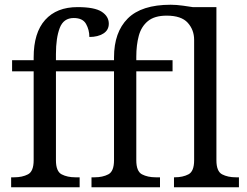

<svg xmlns="http://www.w3.org/2000/svg" viewBox="-20 -790 1041 810"><path d="M27 0V-42H40Q74 -42 98 -54.5Q122 -67 122 -114V-489H31V-536H122V-548Q122 -652 170.5 -706Q219 -760 307 -760Q379 -760 409 -740.5Q439 -721 439 -690Q439 -663 416 -648.5Q393 -634 357 -634Q357 -664 343 -689Q329 -714 291 -714Q248 -714 232 -672Q216 -630 216 -562V-536H461V-548Q461 -654 519 -712Q577 -770 700 -770Q724 -770 752.5 -766Q781 -762 793 -760H893V-114Q893 -67 917 -54.5Q941 -42 975 -42H988V0H714V-42H717Q751 -42 775 -54.5Q799 -67 799 -114V-622Q799 -664 772 -694Q745 -724 683 -724Q632 -724 604 -701Q576 -678 565.5 -639Q555 -600 555 -551V-536H708V-489H555V-114Q555 -67 579 -54.5Q603 -42 637 -42H655V0H366V-42H379Q413 -42 437 -54.5Q461 -67 461 -114V-489H216V-114Q216 -67 240 -54.5Q264 -42 298 -42H316V0Z"/></svg>

Font: NotoSerif-Regular
Style: Regular
Weight: 400
Designer: Monotype Design Team
Foundry: Monotype Imaging Inc.
Version: Version 2.007; ttfautohint (v1.8) -l 8 -r 50 -G 200 -x 14 -D